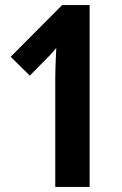

<svg xmlns="http://www.w3.org/2000/svg" viewBox="-20 -734 480 754"><path d="M197 0H332V-714H224L22 -511L97 -437L163 -504C177 -517 197 -540 201 -546C200 -513 197 -471 197 -422Z"/></svg>

Font: Noto Sans Gurmukhi UI ExtraCondensed
Style: Bold
Weight: 700
Width: 2
Designer: Jelle Bosma - Monotype Design Team
Foundry: Monotype Imaging Inc.
Version: Version 2.004